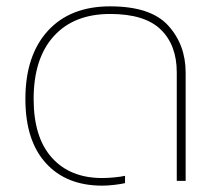

<svg xmlns="http://www.w3.org/2000/svg" viewBox="-20 -570 685 605"><path d="M374 -16V7Q362 10 340.5 12.5Q319 15 302 15Q189 15 124.5 -56Q60 -127 60 -258Q60 -395 130.5 -472.5Q201 -550 327 -550Q455 -550 510 -489.5Q565 -429 565 -341V0H537V-342Q537 -428 486.5 -477Q436 -526 327 -526Q213 -526 149.5 -456Q86 -386 86 -258Q86 -137 143.5 -73Q201 -9 302 -9Q319 -9 340 -11Q361 -13 374 -16Z"/></svg>

Font: Prompt Thin
Style: Regular
Weight: 100
Designer: Katatrad Team
Foundry: CadsonDemak
Version: Version 1.030